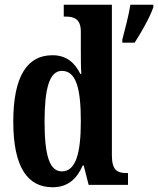

<svg xmlns="http://www.w3.org/2000/svg" viewBox="-20 -780 667 810"><path d="M202 10C266 10 304 -25 329 -82H333L354 0H520V-50H513C473 -50 452 -64 452 -125V-760H249V-710H256C291 -710 321 -702 321 -646V-578C321 -539 321 -499 323 -468H319C296 -514 262 -547 201 -547C96 -547 36 -460 36 -267C36 -75 96 10 202 10ZM496 -613V-600H548C576 -643 613 -708 627 -750V-760H530C523 -714 507 -655 496 -613ZM241 -57C188 -57 168 -127 168 -267C168 -405 188 -481 241 -481C302 -481 321 -405 321 -268C321 -134 300 -57 241 -57Z"/></svg>

Font: Noto Serif Khmer ExtraCondensed
Style: Bold
Weight: 700
Width: 2
Designer: Danh Hong and the Monotype Design Team
Foundry: Monotype Imaging Inc.
Version: Version 2.004